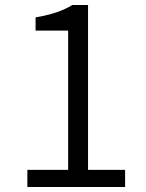

<svg xmlns="http://www.w3.org/2000/svg" viewBox="-20 -752 589 772"><path d="M90 0H483V-69H334V-732H271C234 -709 187 -693 123 -682V-629H254V-69H90Z"/></svg>

Font: ChiuKong Gothic MN Normal
Style: Regular
Weight: 350
Designer: Ryoko NISHIZUKA 西塚涼子 (kana, bopomofo & ideographs); Paul D. Hunt (Latin, Greek & Cyrillic); Sandoll Communications 산돌커뮤니
Foundry: Adobe
Version: Version 1.300